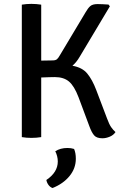

<svg xmlns="http://www.w3.org/2000/svg" viewBox="-20 -707 634 990"><path d="M575.5 -26Q565.5 -10.5 546 -2.2Q526.5 6 508 6Q478 6 465 -9.5Q452 -25 441 -55.5L385 -205.5Q363 -263.5 335.8 -286.5Q308.5 -309.5 263 -309.5Q252.5 -309.5 235 -309Q217.5 -308.5 192.5 -307.5V0Q181 2 167.5 3Q154 4 141.5 4Q130.5 4 116.8 3Q103 2 92.5 0V-683Q103 -685 116.8 -686Q130.5 -687 141.5 -687Q154 -687 167.5 -686Q181 -685 192.5 -683V-394.5Q224.5 -395 251.5 -395.5Q266.5 -395.5 273.8 -401.8Q281 -408 289 -422.5L421.5 -644Q433.5 -665 445.5 -675.5Q457.5 -686 483.5 -686Q496 -686 510.5 -685.2Q525 -684.5 539.5 -683.5L546.5 -674.5L391 -414.5Q374.5 -386 353.5 -368Q404.5 -359 430.2 -327.5Q456 -296 476 -243.5L532 -96Q543 -66 553 -51.5Q563 -37 575.5 -26ZM362 61Q371 81.5 371 111.5Q371 161 338.5 200.8Q306 240.5 251 262.5Q239 258.5 230.2 246.8Q221.5 235 219 221Q278 181.5 278 125.5Q278 112 274.5 98.2Q271 84.5 265 73Q291 56 328 56Q346.5 56 362 61Z"/></svg>

Font: Signika Negative SC
Style: Regular
Weight: 400
Designer: Anna Giedryś
Foundry: Anna Giedryś
Version: Version 2.000; ttfautohint (v1.8.3) -l 8 -r 50 -G 200 -x 9 -